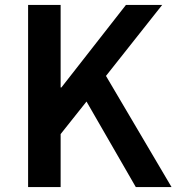

<svg xmlns="http://www.w3.org/2000/svg" viewBox="-20 -759 716 779"><path d="M94 -739H226V-404H229L491 -739H638L410 -451L676 0H531L331 -347L226 -215V0H94Z"/></svg>

Font: Merged Yaku Han JP SemiBold
Style: Regular
Weight: 600
Designer: Ryoko NISHIZUKA 西塚涼子 (kana, bopomofo & ideographs); Paul D. Hunt (Latin, Greek & Cyrillic); Sandoll Communications 산돌커뮤니
Foundry: Adobe
Version: Version 2.004